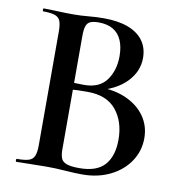

<svg xmlns="http://www.w3.org/2000/svg" viewBox="-74 -697 729 770"><g transform="rotate(10 291.0 -312.0)"><path d="M304 -337 315 -353Q380 -353 428.5 -331Q477 -309 504 -270.5Q531 -232 531 -182Q531 -130 502.5 -87.5Q474 -45 424 -20.5Q374 4 311 4Q282 4 241 1Q200 -2 166 -2Q131 -2 99 -1Q67 0 42 0Q39 0 39 -6Q39 -12 42 -12Q73 -12 89.5 -17Q106 -22 112.5 -37Q119 -52 119 -81V-544Q119 -573 113 -587.5Q107 -602 90.5 -607.5Q74 -613 43 -613Q41 -613 41 -619Q41 -625 43 -625Q68 -625 99.5 -623.5Q131 -622 166 -622Q194 -622 226 -625Q258 -628 287 -628Q347 -628 387.5 -612.5Q428 -597 449 -568Q470 -539 470 -498Q470 -442 427 -398.5Q384 -355 304 -337ZM270 -608Q250 -608 237.5 -603Q225 -598 220 -584Q215 -570 215 -542V-346L179 -353Q212 -352 233 -351.5Q254 -351 256 -351Q318 -351 347 -391Q376 -431 376 -489Q376 -526 364.5 -553Q353 -580 329.5 -594Q306 -608 270 -608ZM295 -19Q366 -19 398 -55.5Q430 -92 430 -158Q430 -232 391.5 -279Q353 -326 275 -326Q260 -326 235 -325.5Q210 -325 183 -320L215 -332V-81Q215 -60 220 -46Q225 -32 242.5 -25.5Q260 -19 295 -19Z"/></g></svg>

Font: Cormorant Infant Light SemiBold
Style: Regular
Weight: 600
Version: Version 4.001